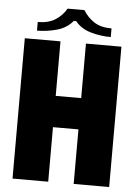

<svg xmlns="http://www.w3.org/2000/svg" viewBox="-58 -910 682 954"><g transform="rotate(5 282.5 -432.5)"><path d="M346 -700H523V0H346V-272H219V0H41V-700H219V-428H346ZM240 -865H324Q346 -829 379.5 -807.5Q413 -786 466 -786V-743Q415 -743 366 -757Q317 -771 288 -807H276Q247 -771 198 -757Q149 -743 98 -743V-786Q151 -786 185.5 -808Q220 -830 240 -865Z"/></g></svg>

Font: Phudu ExtraBold
Style: Regular
Weight: 800
Version: Version 1.005;gftools[0.9.23]